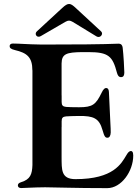

<svg xmlns="http://www.w3.org/2000/svg" viewBox="-20 -954 709 978"><path d="M575.6 -583.8C578.8 -572.1 583.8 -561.1 596.2 -561.1C610.4 -561.1 612.9 -571.7 613.3 -584.5C613.6 -596.9 609 -677.6 604.8 -711.6C603.3 -722.7 598.4 -731.5 583.5 -731.5C555.8 -731.5 530.9 -727.3 258.9 -727.3H182.2C122.9 -728 77.4 -732.2 45.5 -732.2C34.1 -732.2 29.1 -726.6 29.1 -718.8C29.1 -710.2 35.2 -703.8 56.1 -698.9C117.2 -684.7 144.9 -662.6 144.9 -595.9H145.2V-113.3C143.5 -66.4 134.6 -40.5 88.4 -26.3C76.7 -22.7 71 -17.8 71 -9.6C71 -1.8 76.7 3.9 87.4 3.9C104 3.9 147.4 0.4 208.1 0H211.3C263.8 0 354 4.3 526.6 4.3C597.7 4.3 658.7 -81 658.7 -161.9C658.7 -181.8 651.6 -184.7 647.4 -184.7C637.4 -184.7 631 -176.1 623.2 -162.6C598.4 -121.8 558.9 -41.5 364.7 -41.5C290.1 -41.5 294.4 -89.8 293.7 -153.8V-306.5H294V-336.3C294 -353.3 299.7 -359.7 316.8 -361.2C331.7 -362.2 352.3 -362.9 382.1 -363.3C455.3 -364 485.1 -352.6 502.1 -291.5C512.1 -255.3 517.4 -252.5 527.7 -252.5C536.9 -252.5 543.3 -261.7 544 -278.8C544.7 -297.9 540.5 -344.5 534.8 -485.8C534.1 -500.7 528.1 -505.7 520.6 -505.7C513.5 -505.7 506.4 -500 497.9 -482.2C468.4 -421.2 451.7 -407.7 382.8 -407.7C350.1 -407.7 330.6 -408.4 316.8 -409.4C299.7 -411.2 294 -417.6 294 -434.7V-468H293.7V-631C294.4 -680 319.2 -687.5 398.1 -688.6H430C533 -688.6 553.6 -667.6 575.6 -583.8ZM167.6 -794C153.4 -780.9 168 -758.5 187.5 -769.9L312.1 -842.3C326.7 -850.9 336.6 -850.9 351.2 -842L471.6 -768.5C490.4 -757.1 508.9 -781.2 495 -794L365.8 -913.4C338.1 -939.3 327.8 -941.8 296.9 -913.4Z"/></svg>

Font: Margiela Serif Semibold
Style: Regular
Weight: 600
Designer: Andreas Faust, Stefan Endress
Version: Version 1.002;FEAKit 1.0